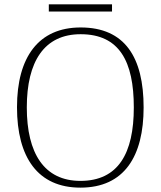

<svg xmlns="http://www.w3.org/2000/svg" viewBox="-20 -851 738 881"><path d="M204 -798H494V-831H204ZM349 10C551 10 639 -135 639 -358C639 -588 553 -725 350 -725C157 -725 58 -589 58 -359C58 -128 154 10 349 10ZM349 -21C183 -21 103 -147 103 -358C103 -569 183 -694 350 -694C528 -694 594 -569 594 -358C594 -148 523 -21 349 -21Z"/></svg>

Font: Noto Serif Georgian ExtraLight
Style: Regular
Weight: 200
Designer: Monotype Design Team, Akaki Razmadze
Foundry: Google LLC
Version: Version 2.003